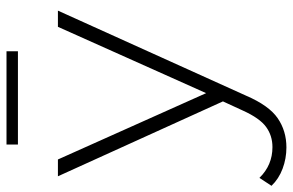

<svg xmlns="http://www.w3.org/2000/svg" viewBox="-198 -546 922 605"><g transform="rotate(-90 263.5 -243.0)"><path d="M102 198Q67 198 35 186Q3 174 -19 151L6 113Q46 154 103 154Q139 154 166.5 134Q194 114 218 61L247 -2L11 -522H64L273 -55L482 -522H533L265 71Q234 143 194 170.5Q154 198 102 198ZM111 -648V-684H405V-648Z"/></g></svg>

Font: Montserrat Light
Style: Regular
Weight: 300
Designer: Julieta Ulanovsky
Foundry: Julieta Ulanovsky
Version: Version 9.000; ttfautohint (v1.8.4.7-5d5b)